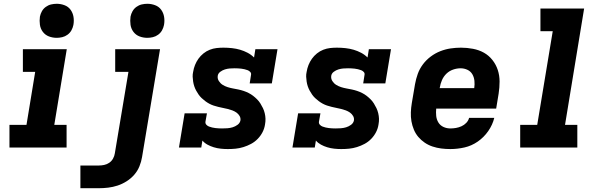

<svg xmlns="http://www.w3.org/2000/svg" viewBox="-20 -780 3190 1015"><path d="M30 0V-120H120L166 -400H101V-520H333L267 -120H332V0ZM280 -580Q258 -580 238.5 -587.5Q219 -595 206.5 -611.5Q194 -628 191 -649Q188 -670 191 -692Q194 -707 201.5 -720.5Q209 -734 222 -743.5Q235 -753 250 -756.5Q265 -760 280 -760Q301 -760 321 -752.5Q341 -745 353 -728.5Q365 -712 368.5 -691Q372 -670 368 -648Q365 -633 357.5 -619.5Q350 -606 337 -596.5Q324 -587 309 -583.5Q294 -580 280 -580Z M405 215V95H502Q516 95 530.5 92Q545 89 557.5 80.5Q570 72 577.5 58.5Q585 45 587 31L659 -400H589V-520H826L731 50Q727 75 717 99.5Q707 124 689.5 144Q672 164 649 178.5Q626 193 601.5 201Q577 209 552 212Q527 215 502 215ZM759 -580Q737 -580 717.5 -587.5Q698 -595 685.5 -611.5Q673 -628 670 -649Q667 -670 670 -692Q673 -707 680.5 -720.5Q688 -734 701 -743.5Q714 -753 729 -756.5Q744 -760 759 -760Q780 -760 800 -752.5Q820 -745 832 -728.5Q844 -712 847.5 -691Q851 -670 847 -648Q844 -633 836.5 -619.5Q829 -606 816 -596.5Q803 -587 788 -583.5Q773 -580 759 -580Z M1184 8Q1166 8 1147 6Q1128 4 1110 -1.5Q1092 -7 1076.5 -15.5Q1061 -24 1050 -37L1044 0H926L956 -181H1074L1066 -136Q1065 -127 1071 -120.5Q1077 -114 1085 -111Q1093 -108 1101.5 -106Q1110 -104 1118.5 -103Q1127 -102 1136 -101.5Q1145 -101 1154 -101Q1168 -101 1182 -102Q1196 -103 1209.5 -107Q1223 -111 1235.5 -120Q1248 -129 1251 -143Q1253 -156 1246.5 -167Q1240 -178 1230 -185Q1220 -192 1208 -196.5Q1196 -201 1183.5 -204Q1171 -207 1158.5 -209.5Q1146 -212 1133.5 -215Q1121 -218 1109 -222Q1097 -226 1086 -232Q1075 -238 1065 -245.5Q1055 -253 1046 -261.5Q1037 -270 1030 -280Q1023 -290 1017 -301Q1011 -312 1007 -324Q1003 -336 1001 -349Q999 -362 998.5 -374.5Q998 -387 1001 -400Q1004 -419 1011 -436.5Q1018 -454 1029 -469.5Q1040 -485 1055.5 -497.5Q1071 -510 1089 -517Q1107 -524 1125 -526Q1143 -528 1161 -528Q1184 -528 1206.5 -525.5Q1229 -523 1249.5 -517Q1270 -511 1289 -501Q1308 -491 1323 -476L1330 -520H1447L1417 -339H1300L1307 -384Q1309 -393 1303 -399.5Q1297 -406 1289 -409Q1281 -412 1272.5 -414Q1264 -416 1255.5 -417Q1247 -418 1238 -418.5Q1229 -419 1220 -419Q1207 -419 1194.5 -418Q1182 -417 1169 -413Q1156 -409 1144.5 -400.5Q1133 -392 1131 -379Q1129 -364 1137 -351.5Q1145 -339 1157 -331.5Q1169 -324 1183 -319.5Q1197 -315 1211 -312.5Q1225 -310 1239.5 -307Q1254 -304 1267.5 -299.5Q1281 -295 1294 -288.5Q1307 -282 1318 -273.5Q1329 -265 1339 -255Q1349 -245 1356.5 -233Q1364 -221 1370 -208.5Q1376 -196 1379.5 -181.5Q1383 -167 1383.5 -152.5Q1384 -138 1381 -122Q1378 -101 1368 -81.5Q1358 -62 1342.5 -46Q1327 -30 1307.5 -19.5Q1288 -9 1267 -2.5Q1246 4 1225.5 6Q1205 8 1184 8Z M1784 8Q1766 8 1747 6Q1728 4 1710 -1.5Q1692 -7 1676.5 -15.5Q1661 -24 1650 -37L1644 0H1526L1556 -181H1674L1666 -136Q1665 -127 1671 -120.5Q1677 -114 1685 -111Q1693 -108 1701.5 -106Q1710 -104 1718.5 -103Q1727 -102 1736 -101.5Q1745 -101 1754 -101Q1768 -101 1782 -102Q1796 -103 1809.5 -107Q1823 -111 1835.5 -120Q1848 -129 1851 -143Q1853 -156 1846.5 -167Q1840 -178 1830 -185Q1820 -192 1808 -196.5Q1796 -201 1783.5 -204Q1771 -207 1758.5 -209.5Q1746 -212 1733.5 -215Q1721 -218 1709 -222Q1697 -226 1686 -232Q1675 -238 1665 -245.5Q1655 -253 1646 -261.5Q1637 -270 1630 -280Q1623 -290 1617 -301Q1611 -312 1607 -324Q1603 -336 1601 -349Q1599 -362 1598.5 -374.5Q1598 -387 1601 -400Q1604 -419 1611 -436.5Q1618 -454 1629 -469.5Q1640 -485 1655.5 -497.5Q1671 -510 1689 -517Q1707 -524 1725 -526Q1743 -528 1761 -528Q1784 -528 1806.5 -525.5Q1829 -523 1849.5 -517Q1870 -511 1889 -501Q1908 -491 1923 -476L1930 -520H2047L2017 -339H1900L1907 -384Q1909 -393 1903 -399.5Q1897 -406 1889 -409Q1881 -412 1872.5 -414Q1864 -416 1855.5 -417Q1847 -418 1838 -418.5Q1829 -419 1820 -419Q1807 -419 1794.5 -418Q1782 -417 1769 -413Q1756 -409 1744.5 -400.5Q1733 -392 1731 -379Q1729 -364 1737 -351.5Q1745 -339 1757 -331.5Q1769 -324 1783 -319.5Q1797 -315 1811 -312.5Q1825 -310 1839.5 -307Q1854 -304 1867.5 -299.5Q1881 -295 1894 -288.5Q1907 -282 1918 -273.5Q1929 -265 1939 -255Q1949 -245 1956.5 -233Q1964 -221 1970 -208.5Q1976 -196 1979.5 -181.5Q1983 -167 1983.5 -152.5Q1984 -138 1981 -122Q1978 -101 1968 -81.5Q1958 -62 1942.5 -46Q1927 -30 1907.5 -19.5Q1888 -9 1867 -2.5Q1846 4 1825.5 6Q1805 8 1784 8Z M2361 8Q2336 8 2312.5 5Q2289 2 2266.5 -5.5Q2244 -13 2225 -26Q2206 -39 2191.5 -56Q2177 -73 2168 -94.5Q2159 -116 2155 -139Q2151 -162 2152 -186.5Q2153 -211 2157 -235L2174 -335Q2179 -363 2188.5 -389.5Q2198 -416 2215.5 -439.5Q2233 -463 2257 -481Q2281 -499 2308 -509.5Q2335 -520 2362.5 -524Q2390 -528 2417 -528Q2449 -528 2480.5 -522Q2512 -516 2538 -501.5Q2564 -487 2583 -463Q2602 -439 2611.5 -410Q2621 -381 2621 -349Q2621 -317 2616 -285L2603 -206H2286Q2284 -186 2286 -167Q2288 -148 2297.5 -132.5Q2307 -117 2324 -109Q2341 -101 2361 -101Q2375 -101 2390 -103.5Q2405 -106 2419.5 -112.5Q2434 -119 2445 -130.5Q2456 -142 2460 -157H2593Q2584 -120 2561 -87Q2538 -54 2505.5 -31.5Q2473 -9 2435.5 -0.5Q2398 8 2361 8ZM2304 -314H2487Q2490 -334 2488 -353Q2486 -372 2477 -387.5Q2468 -403 2451 -411Q2434 -419 2415 -419Q2395 -419 2375 -412Q2355 -405 2340 -390.5Q2325 -376 2316.5 -356.5Q2308 -337 2305 -317Z M2730 0V-120H2820L2902 -615H2837V-735H3068L2967 -120H3032V0Z"/></svg>

Font: Iosevka Etoile Heavy Oblique
Style: Regular
Weight: 900
Italic angle: -9°
Designer: Belleve Invis
Foundry: Belleve Invis
Version: Version 15.5.2; ttfautohint (v1.8.4)